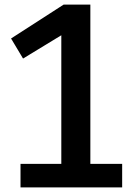

<svg xmlns="http://www.w3.org/2000/svg" viewBox="-20 -813 581 833"><path d="M510 0H69V-102H246V-660L80 -559L28 -646L256 -793H372V-102H510Z"/></svg>

Font: Kdam Thmor Pro
Style: Regular
Weight: 400
Designer: Sovichet Tep, Longdey Hak
Foundry: Anagata Design
Version: Version 1.003; ttfautohint (v1.8.4.7-5d5b)